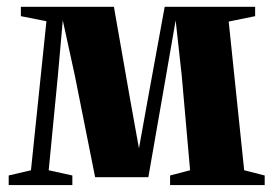

<svg xmlns="http://www.w3.org/2000/svg" viewBox="-20 -532 786 552"><path d="M5 0V-27.5L69 -42.5L113.5 -471L40 -485.5V-512.5H307.5L354 -247L379.5 -105.5L405 -247L453.5 -512.5H713.5V-485.5L637.5 -470L682 -42.5L741 -27.5V0H469V-27.5L526.5 -42.5L502.5 -314.5L485 -473.5L457.5 -315L406.5 -22.5H253.5L195 -315.5L160.5 -473.5L146.5 -315.5L120 -42.5L188 -27.5V0Z"/></svg>

Font: Merriweather 120pt ExtraBold
Style: Regular
Weight: 800
Version: Version 2.100